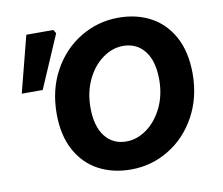

<svg xmlns="http://www.w3.org/2000/svg" viewBox="-81 -827 1091 939"><g transform="rotate(-10 465.0 -358.0)"><path d="M185 -318Q185 -437 236 -530.5Q287 -624 374 -676.5Q461 -729 563 -729Q654 -729 724 -691Q794 -653 834 -578.5Q874 -504 874 -397Q874 -279 823 -185.5Q772 -92 685.5 -39.5Q599 13 497 13Q406 13 335.5 -25Q265 -63 225 -137.5Q185 -212 185 -318ZM708 -396Q708 -489 668.5 -539Q629 -589 562 -589Q508 -589 459.5 -553.5Q411 -518 382 -456.5Q353 -395 353 -319Q353 -227 392 -176.5Q431 -126 498 -126Q552 -126 600.5 -161.5Q649 -197 678.5 -258.5Q708 -320 708 -396ZM106 -725H240L251 -707L138 -445H34Z"/></g></svg>

Font: Nebula Sans Bold
Style: Regular
Weight: 700
Italic angle: -9°
Designer: Paul D. Hunt for Adobe (as Source Sans)
Foundry: Nebula Entertainment & Broadcasting LLC
Version: Version 1.010